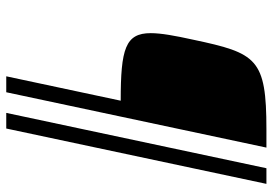

<svg xmlns="http://www.w3.org/2000/svg" viewBox="-149 -579 872 614"><g transform="rotate(90 287.0 -272.0)"><path d="M302 -222 224 144H275L452 -688H394C167 -688 150 -657 107 -454C94 -395 86 -351 86 -318C86 -237 136 -222 302 -222ZM518 -688 341 144H391L568 -688Z"/></g></svg>

Font: Saira UNSAM Light Italic
Style: Regular
Weight: 300
Italic angle: -12°
Designer: Hector Gatti with collaboration of the Omnibus-Type team
Foundry: Omnibus-Type
Version: Version 0.072;PS 000.072;hotconv 1.0.88;makeotf.lib2.5.64775